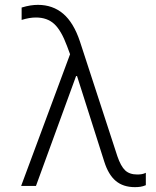

<svg xmlns="http://www.w3.org/2000/svg" viewBox="-20 -765 640 790"><path d="M67 0H128L293 -452H297L409 -100Q426 -46 456.5 -20.5Q487 5 535 5Q547 5 557.5 3.5Q568 2 580 -3V-54Q572 -50 563.5 -48.5Q555 -47 545 -47Q513 -47 495 -64Q477 -81 463 -122L309 -594Q283 -672 240 -708.5Q197 -745 136 -745Q121 -745 105 -742.5Q89 -740 69 -734V-683Q85 -688 99.5 -690.5Q114 -693 128 -693Q174 -693 203 -666.5Q232 -640 256 -575L275 -524L278 -568Z"/></svg>

Font: CommitMonoV142 ExtLt
Style: Regular
Weight: 200
Monospace: yes
Designer: Eigil Nikolajsen
Foundry: Eigil Nikolajsen
Version: Version 1.142